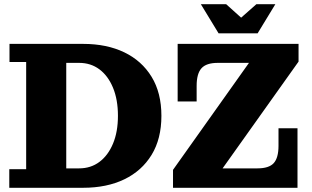

<svg xmlns="http://www.w3.org/2000/svg" viewBox="-20 -890 1478 910"><path d="M294 0V-92H355Q410 -92 451 -122.5Q492 -153 515.5 -209Q539 -265 539 -341Q539 -418 515.5 -474.5Q492 -531 451 -561.5Q410 -592 355 -592H294V-682H374Q486 -682 569 -642Q652 -602 698.5 -526Q745 -450 745 -341Q745 -232 698.5 -156Q652 -80 569 -40Q486 0 374 0ZM24 0V-88H104V-596H25V-682H294V0ZM800 -85 1160 -592 1395 -598 1035 -92ZM800 0V-85L1035 -92H1390V0ZM822 -409V-592H1012Q958 -592 935 -566.5Q912 -541 912 -483V-409ZM1200 -92Q1255 -92 1277.5 -117Q1300 -142 1300 -199V-282H1390V-92ZM822 -592V-682H1395V-598L1160 -592ZM1016 -732 932 -870H1052L1161 -772H1084L1195 -870H1285L1201 -732Z"/></svg>

Font: Montagu Slab
Style: Bold
Weight: 700
Designer: Florian Karsten
Foundry: Florian Karsten
Version: Version 1.000